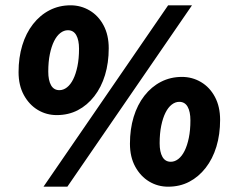

<svg xmlns="http://www.w3.org/2000/svg" viewBox="-20 -692 884 724"><path d="M194 -258Q155 -258 122.5 -277.5Q90 -297 70 -333.5Q50 -370 50 -420Q50 -475 64 -521Q78 -567 104.5 -601Q131 -635 167 -653.5Q203 -672 246 -672Q285 -672 318 -652.5Q351 -633 370.5 -596.5Q390 -560 390 -510Q390 -455 376 -409Q362 -363 335.5 -329Q309 -295 273.5 -276.5Q238 -258 194 -258ZM204 -352Q219 -352 232.5 -362.5Q246 -373 256 -393Q266 -413 272 -442Q278 -471 278 -508Q278 -541 267.5 -559.5Q257 -578 236 -578Q221 -578 207.5 -567.5Q194 -557 184 -537Q174 -517 168 -488Q162 -459 162 -422Q162 -389 172.5 -370.5Q183 -352 204 -352ZM144 12 614 -672H704L234 12ZM614 12Q575 12 542.5 -7.5Q510 -27 490 -63.5Q470 -100 470 -150Q470 -205 484 -251Q498 -297 524.5 -331Q551 -365 587 -383.5Q623 -402 666 -402Q705 -402 738 -382.5Q771 -363 790.5 -326.5Q810 -290 810 -240Q810 -185 796 -139Q782 -93 755.5 -59Q729 -25 693.5 -6.5Q658 12 614 12ZM624 -82Q639 -82 652.5 -92.5Q666 -103 676 -123Q686 -143 692 -172Q698 -201 698 -238Q698 -271 687.5 -289.5Q677 -308 656 -308Q641 -308 627.5 -297.5Q614 -287 604 -267Q594 -247 588 -218Q582 -189 582 -152Q582 -119 592.5 -100.5Q603 -82 624 -82Z"/></svg>

Font: Source Sans 3 ExtraLight Black
Style: Italic
Weight: 900
Italic angle: -11°
Version: Version 3.052;hotconv 1.1.0;makeotfexe 2.6.0